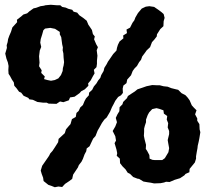

<svg xmlns="http://www.w3.org/2000/svg" viewBox="-20 -733 865 806"><path d="M184 -298 176 -302H161L137 -305L118 -314L103 -316L99 -322L79 -331L69 -344L60 -348L49 -363L40 -373L38 -387L30 -399L22 -414L16 -423L15 -439L16 -456L13 -471L7 -487L2 -508L9 -532L8 -543L12 -556L14 -569L19 -583L26 -599L32 -618L52 -640L51 -650L69 -664L78 -672L94 -677L104 -686L121 -698L131 -700L150 -707L164 -709L171 -711L193 -713L218 -711H233L241 -704L256 -701L267 -696L283 -692L289 -684L304 -680L313 -669L329 -658L344 -646L351 -629L356 -622L366 -607L370 -590L378 -580L375 -568L384 -547L391 -535L386 -522L389 -499L387 -478V-465L385 -451L374 -440L377 -425L370 -413L361 -396L350 -383L351 -373L336 -358L321 -350L314 -342L293 -327L274 -324L269 -312L246 -304L232 -307L217 -297ZM183 43 163 27 161 13 155 -3 151 -17 157 -37 175 -63 186 -79 191 -89 200 -99 210 -114 224 -136 226 -150 238 -161 252 -174 257 -190 268 -203 276 -212 282 -233 298 -242 301 -259 310 -267 317 -282 328 -292 335 -309 341 -320 353 -333 354 -344 367 -356 374 -370 385 -383 392 -395 401 -406 405 -418 415 -435 418 -448 428 -464 433 -474 440 -484 455 -506 469 -521 471 -532 475 -545 482 -559 498 -572 497 -584 513 -594 511 -609 526 -617 536 -637 544 -648 548 -659 559 -678 575 -697 592 -705 607 -707 627 -704 646 -691 658 -682 667 -674 671 -658 667 -644 666 -623 653 -611 639 -589 638 -580 628 -567 618 -556 610 -535 596 -522 589 -512 577 -496 572 -482 564 -472 555 -456 545 -446 537 -435 530 -417 514 -399 511 -384 498 -374 495 -361 496 -343 488 -333 476 -326 464 -310 457 -296 450 -283 442 -264 428 -240 418 -231 408 -217 397 -197 390 -185 381 -162 371 -151 362 -132 356 -119 344 -110 342 -98 335 -85 328 -66 322 -54 311 -40 307 -30 297 -15 287 0 283 18 271 27 253 39 241 52 225 50 210 53 195 47ZM210 -397 225 -404 236 -418 243 -435 244 -447 247 -458 249 -472 247 -491 246 -509 243 -522 244 -534 241 -547 239 -562 237 -577 231 -589V-599L211 -612L191 -616L169 -613L162 -606L157 -588L151 -569L149 -554L153 -536L147 -521L144 -497L145 -483L146 -470L144 -455L155 -438L153 -427L168 -412L165 -401L179 -397L194 -394ZM627 37 613 34 599 32 582 29 564 18 557 17 539 10 526 -3 516 -8 507 -22 494 -35 484 -48 483 -67 470 -79 472 -90 469 -105 461 -132 467 -143 464 -161 453 -183 464 -202 471 -220 466 -238 473 -253 481 -266 482 -283 494 -295 497 -305 513 -321 517 -330 532 -340 546 -349 557 -358 578 -365 595 -371 619 -376 640 -375H651L666 -371L684 -369L699 -363L719 -358L728 -356L742 -342L759 -333L768 -323L776 -312L785 -291L793 -282L805 -270L799 -253L808 -236V-226L817 -212L818 -190L821 -178L817 -153L814 -138L810 -121L809 -111L806 -95L803 -77V-67L798 -51L785 -35L776 -24L775 -10L759 -3L754 3L736 15L713 22L692 31L677 30L669 33L654 36ZM661 -61 672 -69 681 -84 687 -94 690 -111 686 -133 684 -145 690 -170V-183L684 -198L686 -216L680 -231L682 -246L668 -256L666 -270L649 -276L637 -279L619 -275L606 -261L600 -250L593 -231V-220L588 -205L585 -193V-180L584 -163L587 -148L593 -125L592 -108L598 -99L607 -82L608 -67L620 -62L630 -61H642Z"/></svg>

Font: Winky Rough
Style: Bold
Weight: 700
Designer: Simon Atzbach
Foundry: typofactur
Version: Version 1.206; ttfautohint (v1.8.4.7-5d5b)